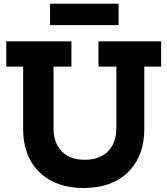

<svg xmlns="http://www.w3.org/2000/svg" viewBox="-20 -976 879 1008"><path d="M497 -759H826V-626.5H737.5V-299.5Q737.5 -203 699 -133.5Q660.5 -64 589.2 -26.5Q518 11 419 11Q321 11 249.8 -26.5Q178.5 -64 140 -133.5Q101.5 -203 101.5 -299.5V-626.5H13V-759H355V-626.5H261V-303Q261 -250.5 280.5 -213.5Q300 -176.5 336.8 -156.8Q373.5 -137 425 -137Q477 -137 514 -156.8Q551 -176.5 571 -213.8Q591 -251 591 -303V-626.5H497ZM602.5 -956.5V-844H243V-956.5Z"/></svg>

Font: Hepta Slab ExtraLight
Style: Bold
Weight: 700
Version: Version 1.102